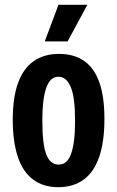

<svg xmlns="http://www.w3.org/2000/svg" viewBox="-20 -765 487 798"><path d="M223 13Q159 13 116.5 -19.5Q74 -52 53.5 -115Q33 -178 33 -267Q33 -361 55.5 -421.5Q78 -482 121 -511.5Q164 -541 225 -541Q288 -541 330 -511.5Q372 -482 393 -422.5Q414 -363 414 -271Q414 -175 392 -112Q370 -49 327 -18Q284 13 223 13ZM224 -81Q241 -81 253.5 -91Q266 -101 274.5 -123Q283 -145 287.5 -179.5Q292 -214 292 -263Q292 -312 287.5 -347.5Q283 -383 273.5 -404.5Q264 -426 251.5 -436Q239 -446 223 -446Q208 -446 196 -437Q184 -428 175 -407Q166 -386 161 -350.5Q156 -315 156 -262Q156 -214 160 -179.5Q164 -145 172.5 -123Q181 -101 194 -91Q207 -81 224 -81ZM261 -593H166L223 -745H343Z"/></svg>

Font: Bricolage Grotesque Condensed SemiBold
Style: Regular
Weight: 600
Width: 3
Designer: Mathieu Triay
Foundry: Atelier Triay
Version: Version 1.000;gftools[0.9.30]